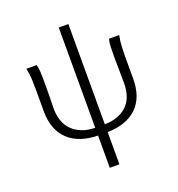

<svg xmlns="http://www.w3.org/2000/svg" viewBox="-157 -818 1081 1164"><g transform="rotate(-20 383.0 -236.5)"><path d="M352 8Q292 7 245 -9Q195 -26 161 -58.5Q127 -91 110 -137.5Q93 -184 93 -242V-390Q93 -423 91.5 -453.5Q90 -484 82 -521H148Q154 -502 155.5 -477.5Q157 -453 157 -431Q157 -420 157 -409Q157 -386 157 -361Q157 -336 156.5 -313Q156 -290 155.5 -270.5Q155 -251 155 -238Q155 -193 168 -157Q181 -121 207 -95.5Q233 -70 271 -56Q306 -43 352 -42V-689H414V-42Q458 -43 493 -55Q532 -69 558 -94Q584 -119 596.5 -155.5Q609 -192 609 -238Q609 -251 608.5 -270.5Q608 -290 608 -313Q608 -336 607.5 -361Q607 -386 607 -409Q607 -443 608 -472.5Q609 -502 616 -521H681Q673 -484 672 -453Q671 -422 670 -390V-242Q670 -184 653.5 -137.5Q637 -91 603.5 -58.5Q570 -26 520 -9Q474 7 414 8V216H352Z"/></g></svg>

Font: Rising Sun Light
Style: Regular
Weight: 300
Designer: Matt McInerney, Pablo Impallari, Rodrigo Fuenzalida (Raleway font), Stephen Hutchings (Greek), Cristiano Sobral (main ch
Foundry: The Rising Sun Project Authors
Version: Version 4.327; ttfautohint (v1.8.4.7-5d5b-dirty)